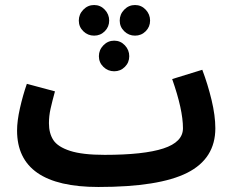

<svg xmlns="http://www.w3.org/2000/svg" viewBox="-20 -724 928 765"><path d="M838 -213Q838 -92 726 -35.5Q614 21 372 21Q48 21 48 -204Q48 -242 59.5 -293Q71 -344 87 -390L199 -360Q188 -320 181.5 -291Q175 -262 175 -233Q175 -193 192.5 -166Q210 -139 259 -123Q308 -107 397 -107Q553 -107 631 -132.5Q709 -158 709 -213Q709 -287 666 -409L786 -446Q808 -388 823 -325.5Q838 -263 838 -213ZM294 -642Q294 -667 312 -685.5Q330 -704 355 -704Q380 -704 397.5 -685.5Q415 -667 415 -642Q415 -617 397.5 -599.5Q380 -582 355 -582Q330 -582 312 -599.5Q294 -617 294 -642ZM457 -642Q457 -667 475 -685.5Q493 -704 518 -704Q543 -704 560.5 -685.5Q578 -667 578 -642Q578 -617 560.5 -599.5Q543 -582 518 -582Q493 -582 475 -599.5Q457 -617 457 -642ZM374 -500Q374 -525 392 -543.5Q410 -562 435 -562Q460 -562 477.5 -543.5Q495 -525 495 -500Q495 -475 477.5 -457.5Q460 -440 435 -440Q410 -440 392 -457.5Q374 -475 374 -500Z"/></svg>

Font: Noto Sans Arabic Cond
Style: Bold
Weight: 700
Width: 3
Designer: Nadine Chahine
Foundry: Monotype Imaging Inc.
Version: Version 1.001